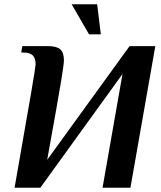

<svg xmlns="http://www.w3.org/2000/svg" viewBox="-20 -875 752 895"><path d="M146 -575Q146 -603 133 -616.5Q120 -630 89 -630H79L84 -660H204Q244 -660 261 -645Q278 -630 278 -593Q278 -578 265 -497.5Q252 -417 200 -130L584 -660H704L588 0H458L551 -530L168 0H48Q104 -318 125 -441.5Q146 -565 146 -575ZM395 -715 314 -855H433L450 -715Z"/></svg>

Font: Philosopher
Style: Bold Italic
Weight: 700
Italic angle: -10°
Designer: Jovanny Lemonad
Foundry: Jovanny Lemonad
Version: Version 2.000